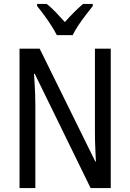

<svg xmlns="http://www.w3.org/2000/svg" viewBox="-20 -963 666 983"><path d="M547 0H444L158 -585H154Q156 -559 157.5 -532Q159 -505 160 -478.5Q161 -452 161 -426V0H80V-714H183L468 -136H471Q470 -161 468.5 -188.5Q467 -216 466.5 -243.5Q466 -271 466 -293V-714H547ZM271 -783Q260 -805 243 -831.5Q226 -858 207 -884Q188 -910 170 -932V-943H219Q241 -926 265 -901Q289 -876 312 -850Q338 -879 358.5 -899.5Q379 -920 405 -943H455V-932Q439 -912 419 -886Q399 -860 381 -833Q363 -806 352 -783Z"/></svg>

Font: Noto Sans Thai Condensed
Style: Regular
Weight: 400
Width: 3
Designer: Monotype Design Team
Foundry: Monotype Imaging Inc.
Version: Version 2.002